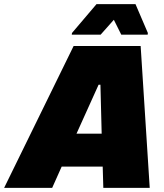

<svg xmlns="http://www.w3.org/2000/svg" viewBox="-79 -911 796 931"><path d="M-59 0 278 -688H603L647 0H422L419 -103H220L174 0ZM292 -263H414L408 -500H399ZM269 -743 270 -751 389 -891H578L638 -751L637 -743H509L473 -815L409 -743Z"/></svg>

Font: Saira Black
Style: Italic
Weight: 900
Italic angle: -12°
Designer: Hector Gatti with collaboration of the Omnibus-Type team
Foundry: Omnibus-Type
Version: Version 1.100; ttfautohint (v1.8.3)